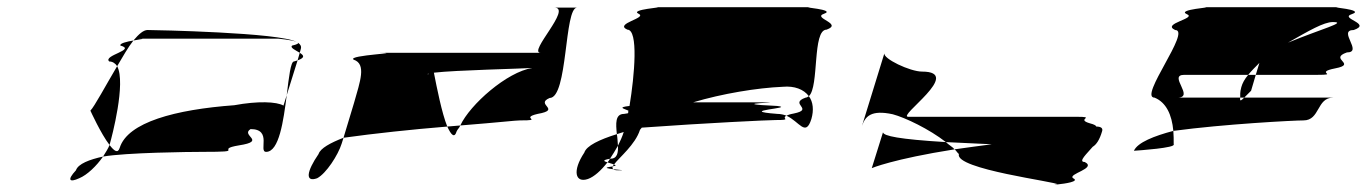

<svg xmlns="http://www.w3.org/2000/svg" viewBox="-20 -715 3780 531"><path d="M230 -409C230 -409 259 -345 283 -314L284 -318C289 -335 329 -486 304 -532C272 -478 241 -420 230 -409ZM190 -244C164 -216 173 -210 199 -222C221 -231 247 -256 265 -282C228 -274 196 -262 190 -244ZM282 -545C291 -545 299 -540 304 -532C320 -559 334 -584 349 -603C331 -600 310 -595 313 -589C358 -577 264 -562 282 -545ZM349 -603C369 -607 386 -608 363 -608H750C747 -608 788 -605 800 -599C755 -625 408 -632 388 -632C377 -632 364 -621 349 -603ZM265 -282C329 -293 504 -295 540 -295C669 -295 569 -301 641 -313C719 -325 644 -340 673 -358C734 -358 694 -295 716 -295C752 -295 764 -381 773 -452L764 -423C745 -434 693 -436 628 -424C465 -412 333 -377 311 -306C306 -290 296 -297 283 -314C279 -304 272 -293 265 -282ZM788 -589C781 -583 798 -576 809 -569L812 -580C814 -587 811 -592 804 -597C806 -595 802 -592 788 -589ZM800 -599C801 -598 803 -598 804 -597C803 -598 802 -598 800 -599ZM793 -545C784 -545 779 -502 773 -452L803 -548ZM803 -548C825 -556 820 -562 809 -569Z M861 -289C828 -241 823 -210 857 -222C882 -235 915 -286 925 -318L930 -334C894 -320 866 -305 861 -289ZM958 -550C994 -538 976 -490 959 -430L930 -334C1016 -346 1119 -357 1217 -365C1202 -402 1188 -473 1180 -514C1239 -521 1423 -525 1452 -527C1382 -516 1280 -426 1253 -368C1366 -377 1406 -382 1418 -382C1487 -382 1415 -388 1467 -400C1535 -412 1458 -426 1500 -444C1551 -444 1540 -694 1576 -694H1513C1564 -694 1439 -569 1475 -569H1020C1116 -569 938 -563 958 -550ZM1164 -509C1162 -510 1163 -511 1165 -512ZM1217 -365C1228 -341 1237 -332 1243 -352C1245 -357 1251 -362 1253 -368C1244 -367 1226 -366 1217 -365Z M1596 -293C1562 -242 1571 -208 1606 -220C1623 -226 1642 -243 1660 -266C1650 -269 1644 -272 1667 -276C1674 -287 1682 -299 1689 -312C1688 -322 1688 -333 1686 -344C1638 -329 1602 -312 1596 -293ZM1715 -633C1746 -633 1735 -507 1721 -422C1685 -418 1708 -414 1718 -409C1717 -407 1718 -404 1717 -402C1715 -401 1710 -401 1706 -400C1681 -400 1683 -373 1686 -344C1693 -346 1698 -348 1705 -350C1701 -337 1695 -324 1689 -312C1690 -292 1687 -276 1668 -276H1667C1665 -272 1663 -269 1660 -266C1665 -264 1674 -262 1678 -260C1693 -280 1737 -315 1750 -356C1751 -358 1754 -360 1755 -362C1936 -375 2106 -383 2125 -383C2173 -383 2139 -387 2155 -395C2148 -398 2138 -400 2130 -400C2010 -409 2185 -416 2129 -422C1971 -429 2170 -432 2091 -432H1897C1977 -456 2074 -472 2145 -475C2177 -478 2203 -468 2217 -449C2246 -475 2226 -633 2266 -633C2313 -650 2225 -665 2259 -677C2294 -689 2190 -695 2220 -695H1796C1821 -695 1720 -689 1746 -677C1772 -665 1677 -650 1715 -633ZM1670 -254C1647 -251 1661 -249 1676 -247C1674 -249 1673 -252 1675 -255C1674 -255 1672 -254 1670 -254ZM1675 -255C1686 -257 1683 -258 1678 -260C1676 -258 1676 -257 1675 -255ZM1676 -247C1678 -245 1682 -244 1690 -244C1713 -244 1693 -245 1676 -247ZM2155 -395C2191 -379 2208 -335 2224 -386C2231 -410 2229 -433 2217 -449C2214 -447 2211 -445 2208 -445C2160 -428 2234 -413 2175 -401C2164 -399 2159 -397 2155 -395Z M2364 -367C2373 -393 2389 -412 2449 -399C2483 -390 2550 -358 2596 -322L2723 -316C2688 -311 2652 -307 2620 -302C2625 -298 2627 -293 2632 -289C2619 -247 2906 -212 2905 -205C2925 -207 2967 -213 2948 -222C2931 -234 3015 -249 2980 -267C2960 -267 2987 -291 3002 -309C3012 -315 3021 -328 3028 -352C3031 -361 3024 -365 3012 -365C3011 -368 3006 -371 2994 -374C2953 -386 3015 -392 2956 -392H2492C2459 -392 2647 -517 2530 -517C2497 -517 2421 -553 2426 -568ZM2391 -250C2391 -250 2449 -275 2620 -302C2614 -309 2603 -315 2596 -322C2465 -330 2424 -339 2422 -349ZM2905 -205C2898 -204 2893 -204 2898 -204H2904Z M3116 -298C3130 -299 3233 -306 3226 -316C3226 -329 3226 -341 3225 -353C3172 -339 3126 -321 3116 -298ZM3173 -445C3205 -432 3221 -398 3225 -353C3366 -372 3559 -382 3585 -382C3631 -382 3621 -445 3667 -445H3421C3413 -437 3408 -433 3410 -445H3236C3286 -445 3209 -508 3255 -508H3432C3441 -519 3452 -530 3463 -541L3453 -508H3623C3686 -508 3612 -514 3673 -526C3735 -538 3653 -552 3705 -570C3751 -570 3678 -632 3724 -632C3776 -650 3682 -664 3719 -676C3757 -689 3652 -695 3680 -695H3312C3340 -695 3233 -689 3262 -676C3292 -664 3191 -650 3230 -632C3276 -632 3128 -445 3173 -445ZM3413 -474C3409 -460 3410 -451 3410 -445H3421L3440 -464L3453 -508H3432C3422 -496 3416 -485 3413 -474ZM3542 -597C3600 -630 3641 -654 3666 -654C3708 -654 3634 -635 3542 -597Z"/></svg>

Font: bitstorm
Style: maxextobl
Weight: 400
Version: Version 0.2